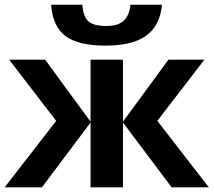

<svg xmlns="http://www.w3.org/2000/svg" viewBox="-20 -801 913 821"><path d="M538.1 -780.8C530.8 -718.8 501 -689.9 435.1 -689.9C397.5 -689.9 371.6 -696.8 357.4 -710.4C342.8 -723.6 334.5 -747.1 332 -780.8H198.7C203.1 -717.8 224.1 -672.9 261.2 -646C297.9 -619.1 355 -606 432.1 -606C582 -606 660.6 -659.2 672.9 -780.8ZM172.9 -545.9H19L220.2 -284.2L0 0H159.2L367.2 -276.9V0H505.9V-276.9L713.9 0H873L652.8 -284.2L854 -545.9H700.2L505.9 -280.8V-545.9H367.2V-280.8Z"/></svg>

Font: Noto Reveo Sans
Style: Bold
Weight: 700
Designer: Monotype Design team
Foundry: Monotype Imaging Inc.
Version: Version 1.04